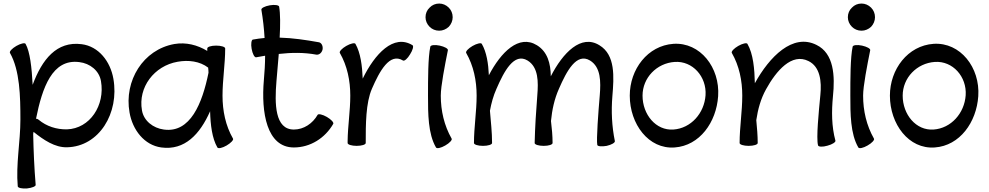

<svg xmlns="http://www.w3.org/2000/svg" viewBox="-20 -806 5574 1082"><path d="M36 -508C92 -410 95 -262 95 -133C95 -7 69 119 80 244C81 253 104 258 132 256C160 253 182 244 181 236C173 140 169 44 167 -51C168 -55 168 -59 169 -63C226 -17 290 26 358 24C539 20 653 -169 619 -362C602 -460 536 -545 440 -557C299 -575 217 -471 164 -328C159 -425 149 -515 124 -559C120 -566 96 -561 72 -547C48 -533 32 -516 36 -508ZM198 -131C194 -135 189 -137 183 -137C218 -311 274 -476 427 -456C487 -449 539 -408 549 -349C573 -213 487 -81 357 -77C299 -76 242 -94 198 -131Z M1293 -25C1251 -98 1234 -182 1234 -267C1234 -356 1249 -444 1249 -533C1249 -542 1226 -549 1198 -549C1170 -549 1148 -542 1148 -533C1148 -529 1148 -524 1148 -519C1092 -553 1028 -569 963 -558C787 -527 678 -351 710 -172C727 -74 793 12 889 25C1021 43 1107 -50 1164 -179C1166 -103 1175 -27 1205 25C1210 33 1233 28 1257 14C1281 0 1298 -18 1293 -25ZM903 -76C843 -84 790 -125 780 -184C757 -314 849 -435 981 -458C1042 -469 1106 -461 1153 -425C1154 -416 1155 -406 1155 -396C1120 -224 1053 -55 903 -76Z M1423 -483C1440 -486 1457 -489 1474 -492C1474 -446 1471 -401 1467 -355C1451 -172 1483 25 1636 25C1729 25 1812 -28 1858 -108C1862 -116 1846 -133 1822 -147C1798 -161 1774 -166 1770 -159C1742 -110 1692 -76 1636 -76C1529 -76 1527 -220 1538 -349C1542 -396 1547 -449 1551 -502C1622 -510 1693 -511 1763 -498C1779 -496 1794 -509 1798 -528C1801 -548 1791 -566 1776 -568C1703 -581 1630 -592 1556 -594C1560 -665 1560 -729 1553 -769C1551 -777 1528 -781 1500 -776C1472 -771 1451 -760 1453 -751C1462 -698 1468 -645 1471 -592C1449 -590 1427 -587 1405 -583C1397 -582 1393 -558 1398 -531C1403 -503 1414 -482 1423 -483Z M2041 0C2041 -104 2041 -226 2076 -306C2119 -405 2176 -511 2251 -465C2259 -460 2277 -476 2291 -500C2306 -523 2312 -546 2305 -551C2198 -617 2092 -502 2024 -363C2021 -436 2012 -508 1983 -559C1979 -566 1955 -561 1931 -547C1907 -533 1891 -516 1895 -508C1937 -435 1954 -351 1954 -267C1954 -181 1940 -97 1939 -11C1939 -11 1939 -10 1939 -9C1939 -9 1939 -8 1939 -6C1939 -6 1939 -5 1939 -4C1939 -3 1939 -1 1939 0C1939 9 1962 16 1990 16C2018 16 2041 9 2041 0Z M2531 -709C2531 -730 2523 -749 2509 -763C2494 -778 2475 -786 2455 -786C2434 -786 2415 -778 2401 -763C2386 -749 2378 -730 2378 -709C2378 -689 2386 -670 2401 -655C2415 -641 2434 -633 2455 -633C2475 -633 2494 -641 2509 -655C2523 -670 2531 -689 2531 -709ZM2405 -543C2392 -482 2392 -359 2392 -267C2392 -166 2392 -52 2437 25C2442 33 2465 28 2489 14C2514 0 2530 -18 2525 -25C2483 -99 2464 -182 2464 -267C2464 -321 2487 -438 2504 -523C2506 -532 2485 -543 2458 -549C2430 -555 2407 -552 2405 -543Z M2607 -508C2649 -435 2666 -351 2666 -267C2666 -178 2651 -89 2651 0C2651 9 2674 16 2702 16C2730 16 2753 9 2753 0C2753 -61 2746 -121 2741 -182C2749 -225 2760 -266 2778 -306C2821 -405 2877 -511 2953 -465C3015 -427 3014 -344 3008 -270C3001 -180 2995 -90 2993 0C2993 9 3016 16 3044 16C3072 16 3094 9 3094 0C3094 -41 3090 -83 3085 -124C3091 -186 3104 -248 3130 -306C3173 -405 3229 -511 3305 -465C3367 -427 3366 -344 3360 -270C3352 -176 3340 -19 3346 11C3348 19 3372 21 3399 16C3426 10 3447 -2 3445 -11C3428 -94 3424 -179 3431 -264C3440 -373 3449 -496 3358 -551C3255 -615 3152 -509 3084 -376C3083 -448 3066 -514 3006 -551C2904 -614 2803 -512 2735 -382C2732 -448 2722 -513 2695 -559C2691 -566 2667 -561 2643 -547C2619 -533 2603 -516 2607 -508Z M3782 25C3923 15 4017 -117 4027 -264C4038 -425 3926 -569 3775 -559C3630 -549 3529 -416 3529 -267C3529 -107 3635 36 3782 25ZM3601 -267C3601 -368 3681 -450 3782 -457C3883 -464 3963 -374 3956 -269C3949 -168 3874 -83 3775 -76C3676 -69 3601 -161 3601 -267Z M4104 -508C4146 -435 4163 -351 4163 -267C4163 -178 4148 -89 4148 0C4148 9 4171 16 4199 16C4227 16 4250 9 4250 0C4250 -43 4246 -86 4242 -129C4251 -190 4267 -249 4297 -303C4355 -408 4442 -509 4536 -462C4602 -430 4611 -347 4603 -270C4594 -175 4579 -28 4590 13C4592 22 4616 23 4643 15C4670 8 4690 -5 4688 -13C4666 -94 4666 -179 4674 -263C4686 -378 4680 -505 4581 -553C4447 -620 4316 -486 4234 -337V-336C4232 -418 4225 -502 4192 -559C4188 -566 4164 -561 4140 -547C4116 -533 4100 -516 4104 -508Z M4911 -709C4911 -730 4903 -749 4889 -763C4874 -778 4855 -786 4835 -786C4814 -786 4795 -778 4781 -763C4766 -749 4758 -730 4758 -709C4758 -689 4766 -670 4781 -655C4795 -641 4814 -633 4835 -633C4855 -633 4874 -641 4889 -655C4903 -670 4911 -689 4911 -709ZM4785 -543C4772 -482 4772 -359 4772 -267C4772 -166 4772 -52 4817 25C4822 33 4845 28 4869 14C4894 0 4910 -18 4905 -25C4863 -99 4844 -182 4844 -267C4844 -321 4867 -438 4884 -523C4886 -532 4865 -543 4838 -549C4810 -555 4787 -552 4785 -543Z M5248 25C5389 15 5483 -117 5493 -264C5504 -425 5392 -569 5241 -559C5096 -549 4995 -416 4995 -267C4995 -107 5101 36 5248 25ZM5067 -267C5067 -368 5147 -450 5248 -457C5349 -464 5429 -374 5422 -269C5415 -168 5340 -83 5241 -76C5142 -69 5067 -161 5067 -267Z"/></svg>

Font: Nupuram Medium
Style: Regular
Weight: 500
Designer: Santhosh Thottingal (santhosh.thottingal@gmail.com)
Foundry: SMC
Version: Version 1.000